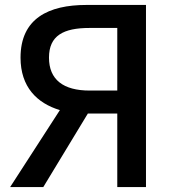

<svg xmlns="http://www.w3.org/2000/svg" viewBox="-20 -756 706 776"><path d="M454 -390H342C236 -390 178 -434 178 -523C178 -612 236 -643 342 -643H454ZM329 -736C177 -736 63 -682 63 -523C63 -405 129 -339 222 -311L21 0H155L335 -297H454V0H570V-736Z"/></svg>

Font: Genne Gothic Medium
Style: Regular
Weight: 500
Designer: Ryoko NISHIZUKA (kana & ideographs); Paul D. Hunt (Latin, Greek & Cyrillic); Wenlong ZHANG (bopomofo); Sandoll Communica
Foundry: Adobe Systems Incorporated
Version: Version 1.004;PS 1.004;hotconv 16.6.51;makeotf.lib2.5.65220